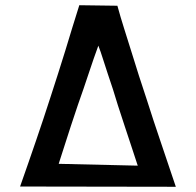

<svg xmlns="http://www.w3.org/2000/svg" viewBox="-20 -715 752 736"><path d="M57 0Q73 -46 88.5 -90Q104 -134 118.5 -177Q133 -220 147 -261.5Q161 -303 174 -344Q189 -390 203 -434Q217 -478 230.5 -521.5Q244 -565 257 -608.5Q270 -652 284 -695L430 -693Q442 -649 456 -605Q470 -561 484 -516Q498 -471 512.5 -425Q527 -379 543 -332Q555 -293 568.5 -253Q582 -213 596 -171Q610 -129 624.5 -86.5Q639 -44 654 1ZM205 -87 508 -80Q498 -112 485 -150Q472 -188 459 -228.5Q446 -269 432 -311Q423 -342 413 -372.5Q403 -403 393 -432.5Q383 -462 374.5 -489.5Q366 -517 357 -540Q340 -494 320.5 -435Q301 -376 279 -314Q265 -272 251.5 -231.5Q238 -191 226.5 -154Q215 -117 205 -87Z"/></svg>

Font: Truculenta ExtraBold
Style: Regular
Weight: 800
Version: Version 1.002